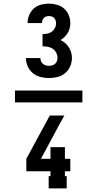

<svg xmlns="http://www.w3.org/2000/svg" viewBox="-20 -875 540 1065"><path d="M251 -442Q228 -442 204.5 -448Q181 -454 162.5 -469Q144 -484 134 -506.5Q124 -529 124 -553Q124 -553 124 -553Q124 -553 124 -553H204Q204 -553 204 -553Q204 -553 204 -553Q204 -544 207.5 -535.5Q211 -527 218 -521Q225 -515 233.5 -512.5Q242 -510 251 -510Q261 -510 270 -512.5Q279 -515 286 -521.5Q293 -528 296 -537Q299 -546 299 -555Q299 -570 291.5 -583.5Q284 -597 272 -605Q260 -613 245 -615.5Q230 -618 216 -618V-686Q229 -686 242.5 -688.5Q256 -691 267 -699Q278 -707 284.5 -719.5Q291 -732 291 -745Q291 -753 288.5 -761Q286 -769 280.5 -775Q275 -781 267 -783.5Q259 -786 251 -786Q244 -786 236.5 -783.5Q229 -781 223.5 -775.5Q218 -770 215.5 -762.5Q213 -755 213 -747Q213 -747 213 -747Q213 -747 213 -747H133Q133 -747 133 -747Q133 -747 133 -748Q133 -770 142 -791.5Q151 -813 168 -828Q185 -843 207 -849Q229 -855 251 -855Q274 -855 296.5 -848.5Q319 -842 336 -827Q353 -812 361.5 -790.5Q370 -769 370 -746Q370 -732 366.5 -718Q363 -704 355.5 -692Q348 -680 338 -670Q328 -660 315 -653Q329 -647 341 -636.5Q353 -626 361.5 -613Q370 -600 374.5 -585Q379 -570 379 -554Q379 -530 369.5 -507.5Q360 -485 341.5 -469.5Q323 -454 299 -448Q275 -442 251 -442ZM250 170V102H260V75H126V6L256 -234H337L320 -204L207 6H260V-59H340V6H370V75H340V102H350V170ZM437 -307H63V-373H437Z"/></svg>

Font: Iosevka Slab
Style: Bold
Weight: 700
Monospace: yes
Designer: Belleve Invis
Foundry: Belleve Invis
Version: Version 11.1.1; ttfautohint (v1.8.3)